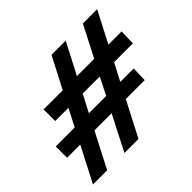

<svg xmlns="http://www.w3.org/2000/svg" viewBox="-159 -832 1100 1100"><g transform="rotate(-45 391.0 -282.5)"><path d="M631 -629H747L649 -440H756L753 -346H601L546 -241H655L652 -149H499L389 64H275L384 -149H245L135 64H20L130 -149H23V-241H177L231 -346H124V-440H279L377 -629H492L394 -440H534ZM347 -346 292 -241H432L485 -346Z"/></g></svg>

Font: UN Bangla
Style: Bold
Weight: 700
Designer: Desinged by Rajon, Unicode developed by Rashed (IMGN)
Version: Version 2.001;March 19, 2023;FontCreator 14.0.0.2901 64-bit